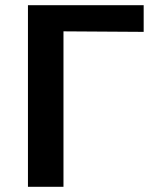

<svg xmlns="http://www.w3.org/2000/svg" viewBox="-20 -715 617 735"><path d="M87 0V-695H530V-593L223 -595V0Z"/></svg>

Font: Coval
Style: Bold
Weight: 700
Foundry: Context Ltd
Version: Version 001.000